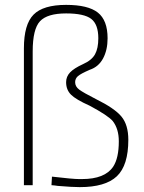

<svg xmlns="http://www.w3.org/2000/svg" viewBox="-20 -759 589 787"><path d="M307 8Q277 8 217 3Q205 1 191 0L193 -35Q279 -25 304 -25H316Q410 -25 444 -76Q467 -111 467 -180Q467 -231 442 -263Q422 -286 347 -326Q291 -351 271 -371Q251 -391 251 -422Q251 -445 267 -462Q283 -479 320 -496Q356 -512 369.5 -536.5Q383 -561 383 -602Q383 -659 354 -681.5Q325 -704 251 -704Q174 -704 144 -672Q114 -640 114 -548V0H78V-561Q78 -659 117.5 -699Q157 -739 251 -739Q341 -739 381 -707.5Q421 -676 421 -602Q421 -554 402.5 -519.5Q384 -485 348 -473Q311 -457 299.5 -447Q288 -437 288 -422Q288 -404 305 -391.5Q322 -379 373 -353Q450 -315 478 -281Q506 -247 506 -186Q506 -81 459 -36.5Q412 8 307 8Z"/></svg>

Font: Storia Sans Thin
Style: Regular
Weight: 100
Designer: Accademia di Belle Arti di Urbino and others
Foundry: Accademia di Belle Arti di Urbino and others.
Version: Version 60.001;May 25, 2020;FontCreator 12.0.0.2522 64-bit